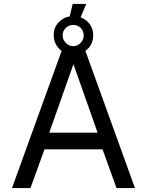

<svg xmlns="http://www.w3.org/2000/svg" viewBox="-20 -960 750 980"><path d="M41.2 0 302.8 -723H407.7L668.9 0H574.7L503.4 -197.8H207.1L135.5 0ZM231.4 -283H478.1L354.9 -632.5ZM354.6 -681.2Q312.2 -681.2 283.2 -709.8Q254.2 -738.4 254.2 -781.9Q254.2 -822.5 283.5 -850.1Q312.9 -877.7 354.6 -877.7Q397.1 -877.7 426.4 -849.7Q455.7 -821.8 455.7 -779.9Q455.7 -736.9 426.4 -709.1Q397.1 -681.2 354.6 -681.2ZM353.6 -724.4Q376 -724.4 391.6 -741.1Q407.2 -757.8 407.2 -778.9Q407.2 -802.4 391.6 -817.6Q376 -832.8 353.6 -832.8Q332.5 -832.8 316.1 -817.6Q299.7 -802.4 299.7 -778.9Q299.7 -757.8 316.1 -741.1Q332.5 -724.4 353.6 -724.4ZM330.3 -853 351 -940H420.1L383.5 -853Z"/></svg>

Font: Public Sans Thin
Style: Regular
Weight: 100
Designer: The Public Sans project authors (U.S. Web Design System). Libre Franklin designed by Pablo Impallari and Rodrigo Fuenzal
Version: Version 1.008